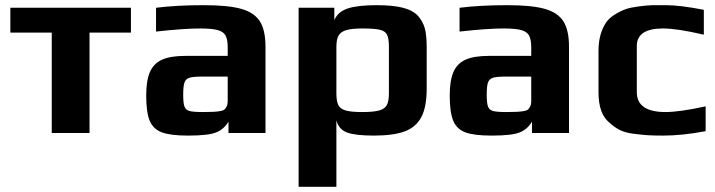

<svg xmlns="http://www.w3.org/2000/svg" viewBox="-20 -514 2765 742"><path d="M180 -388H20V-484H486V-388H326V0H180Z M545 -145Q545 -203 559.5 -236Q574 -269 606.5 -283.5Q639 -298 696 -298H860V-331Q860 -362 851.5 -377Q843 -392 820.5 -398Q798 -404 753 -404Q691 -404 583 -392V-484Q662 -494 768 -494Q861 -494 911.5 -480Q962 -466 984 -432Q1006 -398 1006 -333V0H863V-44Q846 -15 817 -3Q788 10 707 10Q639 10 605.5 -2.5Q572 -15 558.5 -47.5Q545 -80 545 -145ZM827 -84Q841 -86 846.5 -90Q852 -94 856 -103Q860 -110 860 -124V-218H760Q726 -218 712 -213.5Q698 -209 693 -195.5Q688 -182 688 -148Q688 -115 693 -102Q698 -89 712.5 -85Q727 -81 764 -81Q808 -81 827 -84Z M1134 -484H1272V-436Q1285 -468 1323 -481Q1361 -494 1436 -494Q1499 -494 1537.5 -484Q1576 -474 1596 -452Q1615 -430 1622 -403.5Q1629 -377 1629 -331V-172Q1629 -100 1608 -61Q1587 -22 1543.5 -6Q1500 10 1425 10Q1353 10 1321 -2Q1289 -14 1280 -49V208H1134ZM1483 -153V-332Q1483 -365 1476 -379.5Q1469 -394 1448 -399Q1427 -404 1379 -404Q1338 -404 1316.5 -397Q1295 -390 1287.5 -375Q1280 -360 1280 -332V-153Q1280 -123 1287.5 -108Q1295 -93 1316 -87Q1337 -81 1380 -81Q1423 -81 1445 -87Q1467 -93 1475 -108Q1483 -123 1483 -153Z M1718 -145Q1718 -203 1732.5 -236Q1747 -269 1779.5 -283.5Q1812 -298 1869 -298H2033V-331Q2033 -362 2024.5 -377Q2016 -392 1993.5 -398Q1971 -404 1926 -404Q1864 -404 1756 -392V-484Q1835 -494 1941 -494Q2034 -494 2084.5 -480Q2135 -466 2157 -432Q2179 -398 2179 -333V0H2036V-44Q2019 -15 1990 -3Q1961 10 1880 10Q1812 10 1778.5 -2.5Q1745 -15 1731.5 -47.5Q1718 -80 1718 -145ZM2000 -84Q2014 -86 2019.5 -90Q2025 -94 2029 -103Q2033 -110 2033 -124V-218H1933Q1899 -218 1885 -213.5Q1871 -209 1866 -195.5Q1861 -182 1861 -148Q1861 -115 1866 -102Q1871 -89 1885.5 -85Q1900 -81 1937 -81Q1981 -81 2000 -84Z M2293 0ZM2429 3Q2397 -1 2376.5 -11Q2356 -21 2334 -41Q2293 -75 2293 -157V-318Q2293 -384 2323 -428Q2334 -444 2355.5 -457.5Q2377 -471 2399 -479Q2417 -485 2447 -489Q2477 -493 2500 -494H2553Q2609 -494 2700 -476V-380Q2597 -404 2542 -404Q2441 -404 2441 -336V-158Q2441 -81 2552 -81Q2606 -81 2707 -103V-7Q2616 10 2543 10Q2505 10 2483 8.5Q2461 7 2429 3Z"/></svg>

Font: Play
Style: Bold
Weight: 700
Designer: Jonas Hecksher (Cyrillic expansion: Cyreal)
Foundry: Jonas Hecksher, Playtype, e-types AS
Version: Version 2.101; ttfautohint (v1.5.65-e2d9)